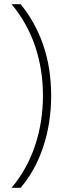

<svg xmlns="http://www.w3.org/2000/svg" viewBox="-20 -734 304 912"><path d="M223 -280Q223 -150 185.5 -37Q148 76 78 158H35Q110 68 147 -44Q184 -156 184 -280Q184 -404 147 -514Q110 -624 35 -714H78Q148 -629 185.5 -519.5Q223 -410 223 -280Z"/></svg>

Font: Noto Sans Khmer ExtraCondensed ExtraLight
Style: Regular
Weight: 250
Width: 2
Designer: Danh Hong and the Monotype Design Team
Foundry: Monotype Imaging Inc.
Version: Version 2.004